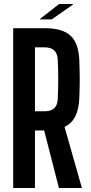

<svg xmlns="http://www.w3.org/2000/svg" viewBox="-20 -941 454 961"><path d="M46 0V-800H204Q293 -800 333.5 -762Q374 -724 377 -638Q379 -583 379 -541Q379 -499 377 -450Q373 -338 303 -306L390 0H275L201 -288H155V0ZM155 -384H203Q266 -384 269 -444Q274 -544 269 -643Q266 -704 204 -704H155ZM180 -844V-846L276 -921H345V-918L239 -844Z"/></svg>

Font: Big Shoulders Display
Style: Bold
Weight: 700
Designer: Patric King
Foundry: XO Type Co
Version: Version 1.000; ttfautohint (v1.8.2)